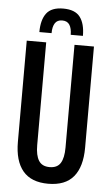

<svg xmlns="http://www.w3.org/2000/svg" viewBox="-56 -839 514 885"><g transform="rotate(5 201.0 -396.0)"><path d="M201 9.5Q122.5 9.5 84 -36.5Q45.5 -82.5 45.5 -171V-639H135.5V-163.5Q135.5 -116 150.8 -91.8Q166 -67.5 201 -67.5Q236.5 -67.5 251.5 -91.8Q266.5 -116 266.5 -163.5V-639H356.5V-171Q356.5 -82.5 318.2 -36.5Q280 9.5 201 9.5ZM200.5 -801Q255.5 -801 278.5 -770.5Q301.5 -740 301.5 -683.5H245Q245 -713 234.5 -729.5Q224 -746 200.5 -746Q177.5 -746 167 -729.5Q156.5 -713 156.5 -683.5H100Q100 -740 123 -770.5Q146 -801 200.5 -801Z"/></g></svg>

Font: Anek Latin Condensed Medium
Style: Regular
Weight: 500
Width: 3
Designer: Yesha Goshar
Foundry: Ek Type
Version: Version 1.003